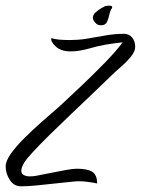

<svg xmlns="http://www.w3.org/2000/svg" viewBox="-26 -645 496 676"><path d="M48 11Q23 11 8.5 -11.5Q-6 -34 -6 -59Q-6 -78 12 -103.5Q30 -129 59 -158Q88 -187 121 -216Q154 -245 184 -271Q221 -305 263 -345Q305 -385 343.5 -424.5Q382 -464 406 -496Q339 -489 296.5 -476.5Q254 -464 223 -464Q188 -464 169.5 -482Q151 -500 155 -511Q165 -507 182.5 -505.5Q200 -504 219 -504Q233 -504 247.5 -505Q262 -506 275 -508Q306 -513 341.5 -519.5Q377 -526 411 -526Q428 -526 439 -513Q450 -500 450 -480Q450 -464 434.5 -445Q419 -426 398 -408Q377 -390 362 -375Q334 -348 297.5 -313Q261 -278 222 -241Q183 -204 148.5 -170Q114 -136 90 -110Q66 -84 59 -72Q49 -55 49 -44Q49 -33 58 -28.5Q67 -24 79 -24Q84 -24 90 -24.5Q96 -25 101 -26Q118 -29 147 -35Q176 -41 203.5 -46Q231 -51 244 -51Q282 -51 299 -40Q316 -29 316 1Q304 -2 280 -5Q256 -8 235 -6Q203 -3 168 1Q133 5 101.5 8Q70 11 48 11ZM330 -556Q319 -556 313 -561.5Q307 -567 303 -574Q301 -577 301 -583Q301 -588 304 -593.5Q307 -599 310 -601Q325 -614 340 -621Q344 -625 360 -625Q372 -625 368 -616Q362 -608 359 -593.5Q356 -579 350.5 -567.5Q345 -556 330 -556Z"/></svg>

Font: Birthstone
Style: Regular
Weight: 400
Designer: Robert E. Leuschke
Foundry: Robert E. Leuschke
Version: Version 1.013; ttfautohint (v1.8.3)